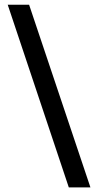

<svg xmlns="http://www.w3.org/2000/svg" viewBox="-20 -760 416 808"><path d="M12.5 -740H102.5L360.5 28.5H269.5Z"/></svg>

Font: 1883 Sans SemiBold
Style: Regular
Weight: 600
Designer: 1883 Sans project is a fork of Public Sans.
Version: Version 1.009